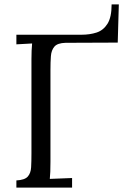

<svg xmlns="http://www.w3.org/2000/svg" viewBox="-20 -859 588 879"><path d="M55 0V-33Q93 -35 107 -50.5Q121 -66 122.5 -93.5Q124 -121 124 -156V-588Q124 -630 127 -660Q109 -659 91 -658Q73 -657 55 -656V-700H353Q391 -700 422 -710Q453 -720 472 -750Q491 -780 491 -839H524L519 -664L280 -663Q243 -662 229 -645.5Q215 -629 213 -602Q211 -575 211 -540V-119Q211 -66 208 -40Q234 -41 259.5 -42Q285 -43 310 -44V0Z"/></svg>

Font: Lora
Style: Regular
Weight: 400
Designer: Olga Karpushina, Alexei Vanyashin (Cyrillic)
Foundry: Cyreal
Version: Version 3.005; ttfautohint (v1.8.4.7-5d5b)